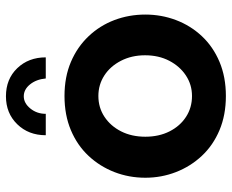

<svg xmlns="http://www.w3.org/2000/svg" viewBox="-87 -683 780 646"><g transform="rotate(-90 303.0 -360.0)"><path d="M303 10Q239 10 188 -11.5Q137 -33 101.5 -71Q66 -109 47 -158Q28 -207 28 -261Q28 -316 47 -365Q66 -414 101.5 -452Q137 -490 188 -511.5Q239 -533 303 -533Q367 -533 417.5 -511.5Q468 -490 504 -452Q540 -414 558.5 -365Q577 -316 577 -261Q577 -207 558.5 -158Q540 -109 504.5 -71Q469 -33 418 -11.5Q367 10 303 10ZM166 -261Q166 -215 184 -179.5Q202 -144 233 -124Q264 -104 303 -104Q341 -104 372 -124.5Q403 -145 421.5 -180.5Q440 -216 440 -262Q440 -307 421.5 -343Q403 -379 372 -399Q341 -419 303 -419Q264 -419 233 -398.5Q202 -378 184 -342.5Q166 -307 166 -261ZM302 -670Q279 -670 261 -648Q243 -626 243 -596H171Q171 -654 208 -692Q245 -730 302 -730Q360 -730 396.5 -692Q433 -654 433 -596H362Q359 -628 342 -649Q325 -670 302 -670Z"/></g></svg>

Font: Raleway Thin
Style: Bold
Weight: 700
Version: Version 4.026